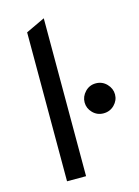

<svg xmlns="http://www.w3.org/2000/svg" viewBox="-111 -785 615 848"><g transform="rotate(-15 196.0 -361.0)"><path d="M88 0V-681L175 -722V0ZM322 -248Q293 -248 273 -268.5Q253 -289 253 -316Q253 -343 273 -364Q293 -385 322 -385Q351.5 -385 371.8 -364Q392 -343 392 -316Q392 -289 371.8 -268.5Q351.5 -248 322 -248Z"/></g></svg>

Font: Undotted
Style: Regular
Weight: 400
Designer: Delve Withrington, Dave Bailey, Thomas Jockin
Foundry: Delve Fonts LLC
Version: Version 4.000